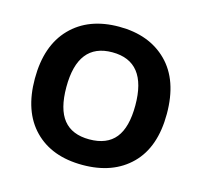

<svg xmlns="http://www.w3.org/2000/svg" viewBox="-84 -616 754 718"><g transform="rotate(15 293.5 -257.5)"><path d="M293 10Q174 10 106 -59.5Q38 -129 38 -256Q38 -384 106.5 -454.5Q175 -525 293 -525Q410 -525 479.5 -455.5Q549 -386 549 -256Q549 -127 480 -58.5Q411 10 293 10ZM293 -89Q361 -89 394 -130Q427 -171 427 -256Q427 -426 293 -426Q160 -426 160 -256Q160 -171 193 -130Q226 -89 293 -89Z"/></g></svg>

Font: 42dot Sans
Style: Bold
Weight: 700
Designer: 42dot
Version: Version 1.000